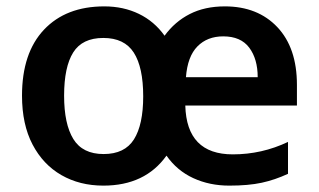

<svg xmlns="http://www.w3.org/2000/svg" viewBox="-20 -572 999 602"><path d="M685 -552Q788 -552 849.5 -487Q911 -422 911 -306V-241H561Q565 -88 710 -88Q801 -88 883 -127V-27Q842 -8 800.5 1Q759 10 699 10Q637 10 586 -13.5Q535 -37 502 -84Q435 10 304 10Q230 10 172.5 -23Q115 -56 82 -119Q49 -182 49 -272Q49 -406 118 -479Q187 -552 307 -552Q367 -552 415.5 -528.5Q464 -505 496 -460Q528 -504 575 -528Q622 -552 685 -552ZM680 -458Q630 -458 599 -426.5Q568 -395 563 -330H788Q788 -387 761.5 -422.5Q735 -458 680 -458ZM304 -453Q238 -453 209.5 -407.5Q181 -362 181 -272Q181 -183 210 -136Q239 -89 305 -89Q371 -89 400 -135Q429 -181 429 -270Q429 -361 399.5 -407Q370 -453 304 -453Z"/></svg>

Font: Noto Sans Lao Looped SemiBold
Style: Regular
Weight: 600
Designer: Mark Frömberg, Ben Mitchell
Foundry: The Fontpad Ltd
Version: Version 1.002; ttfautohint (v1.8.4.7-5d5b)